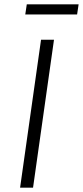

<svg xmlns="http://www.w3.org/2000/svg" viewBox="-20 -869 384 889"><path d="M133 0H73L170 -685H230ZM97 -802 104 -849H344L337 -802Z"/></svg>

Font: Fira Sans Light
Style: Italic
Weight: 300
Italic angle: -8°
Designer: bBox Type GmbH & Carrois Corporate GbR & Edenspiekermann AG
Foundry: bBox Type GmbH & Carrois Corporate GbR & Edenspiekermann AG
Version: Version 4.301